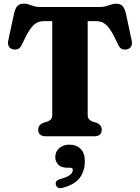

<svg xmlns="http://www.w3.org/2000/svg" viewBox="-20 -738 758 1040"><path d="M199 -700H519Q540.5 -700 555.2 -704.5Q570 -709 582.5 -713.5Q595 -718 608 -718Q631 -718 642.8 -706.2Q654.5 -694.5 661.5 -667L693 -519.5Q698 -499.5 690.5 -486.5Q683 -473.5 666.5 -470.5Q651 -467.5 639.2 -473.2Q627.5 -479 619.5 -496.5Q596 -548.5 577.8 -575.8Q559.5 -603 541.5 -613.2Q523.5 -623.5 499 -623.5H455V-115.5Q455 -100 462.2 -92Q469.5 -84 482 -79.5L505 -72Q531 -61 531 -34.5Q531 0 490 0H228.5Q207 0 197 -9.2Q187 -18.5 187 -35Q187 -61 213 -72L236.5 -79.5Q249 -84 256 -92Q263 -100 263 -115.5V-623.5H219Q195 -623.5 176.8 -613.2Q158.5 -603 140.5 -575.5Q122.5 -548 98.5 -496.5Q90.5 -479 78.8 -473.2Q67 -467.5 51.5 -470.5Q35 -473.5 27.8 -486.5Q20.5 -499.5 25 -519.5L56.5 -667Q63.5 -694.5 75.2 -706.5Q87 -718.5 110.5 -718.5Q123.5 -718.5 135.8 -714Q148 -709.5 162.8 -704.8Q177.5 -700 199 -700ZM344 170.5Q311.5 170.5 295.5 154Q279.5 137.5 279.5 112Q279.5 82.5 301.5 64Q323.5 45.5 355.5 45.5Q393 45.5 416.2 68Q439.5 90.5 439.5 134Q439.5 189.5 411.2 226.2Q383 263 318 279.5Q303 283.5 294 278.5Q285 273.5 282.5 263Q280 252.5 285.2 244.2Q290.5 236 304.5 232.5Q331.5 225.5 346.8 217.2Q362 209 368.2 200Q374.5 191 374.5 182.5Q374.5 170.5 359 170.5Z"/></svg>

Font: Fraunces 28pt Soft Wonky
Style: Bold
Weight: 700
Version: Version 1.000;[b76b70a41]